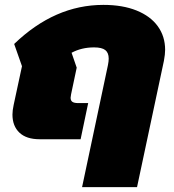

<svg xmlns="http://www.w3.org/2000/svg" viewBox="-20 -570 712 786"><path d="M422 -304Q425 -319 425 -330Q425 -354 411 -365Q397 -376 365 -376Q314 -376 273 -354L294 -293L271 -184Q269 -174 269 -170Q269 -158 276.5 -153Q284 -148 300 -148H341L310 0H142Q88 0 59.5 -27Q31 -54 31 -101Q31 -118 36 -141L70 -299L38 -390Q204 -550 403 -550Q482 -550 539 -527Q596 -504 626 -462.5Q656 -421 656 -366Q656 -348 651 -321L541 196H316Z"/></svg>

Font: Prompt Black
Style: Italic
Weight: 900
Italic angle: -12°
Designer: Katatrad Team
Foundry: CadsonDemak
Version: Version 1.001